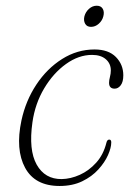

<svg xmlns="http://www.w3.org/2000/svg" viewBox="-20 -626 440 654"><path d="M293.5 -439Q248 -439 204.8 -408Q161.5 -377 130.5 -325Q99.5 -273 90.5 -209.5Q77 -115 105 -65.2Q133 -15.5 190 -16Q220.5 -16.5 251.8 -30.5Q283 -44.5 307.8 -72Q332.5 -99.5 342.5 -140Q345 -150.5 352 -150.5Q359 -150.5 359 -141Q359 -123 348 -98Q337 -73 315 -48.8Q293 -24.5 260 -8.5Q227 7.5 183 7.5Q99 7.5 65.5 -54.5Q32 -116.5 53 -215.5Q67.5 -283 103.8 -337.8Q140 -392.5 191.5 -425Q243 -457.5 302 -457.5Q349.5 -457.5 374.8 -431.8Q400 -406 400 -369.5Q400 -347 391.2 -335.5Q382.5 -324 370.5 -324Q351.5 -324 351.5 -344Q351.5 -352.5 354.5 -364Q357.5 -375.5 357.5 -386Q357.5 -409.5 340.5 -424.2Q323.5 -439 293.5 -439ZM290 -534.5Q276 -534.5 270 -545.2Q264 -556 267.5 -570.5Q271.5 -585.5 283.2 -596Q295 -606.5 309.5 -606.5Q324 -606.5 330 -596Q336 -585.5 332 -570.5Q328.5 -556 316.5 -545.2Q304.5 -534.5 290 -534.5Z"/></svg>

Font: Fraunces 9pt S000 Thin
Style: Italic
Weight: 100
Italic angle: -16°
Version: Version 1.000; ttfautohint (v1.8.3)